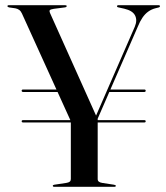

<svg xmlns="http://www.w3.org/2000/svg" viewBox="-20 -720 639 740"><path d="M354.5 -258 257.5 -243 64.5 -668Q60.5 -677 54 -681.8Q47.5 -686.5 39 -688L14.5 -691.5Q11.5 -692.5 10 -693.8Q8.5 -695 8.5 -696Q8.5 -698 10 -699Q11.5 -700 14.5 -700H230.5Q234 -700 235.5 -699.2Q237 -698.5 237 -696.5Q237 -692.5 230 -691.5L187.5 -686Q174.5 -684 172 -680.8Q169.5 -677.5 172.5 -670.5L352.5 -269.5L345.5 -263.5L499.5 -617Q510 -642 500.5 -660.5Q491 -679 459 -686.5L436.5 -691.5Q433.5 -692 432.2 -693.2Q431 -694.5 431 -696Q431 -698 432.5 -699Q434 -700 436.5 -700H590.5Q594 -700 595.2 -699Q596.5 -698 596.5 -696Q596.5 -694.5 595 -693Q593.5 -691.5 590.5 -691L580.5 -688.5Q564 -684.5 551.2 -675.2Q538.5 -666 528.8 -651.5Q519 -637 511 -617ZM253 -260 356.5 -265V-30Q356.5 -23.5 360.8 -20Q365 -16.5 374 -15L419.5 -8Q426.5 -6.5 426.5 -4Q426.5 -2 425 -1Q423.5 0 420.5 0H189Q186 0 184.8 -1.2Q183.5 -2.5 183.5 -4Q183.5 -7 189 -8L235.5 -15Q245 -16.5 249 -20Q253 -23.5 253 -30ZM63.5 -252.5Q63.5 -255 65 -256Q66.5 -257 69.5 -257H536Q538.5 -257 540 -256Q541.5 -255 541.5 -252.5Q541.5 -248 536 -248H69.5Q63.5 -248 63.5 -252.5ZM394.5 -365.5 399 -375H536Q538.5 -375 540 -374Q541.5 -373 541.5 -370.5Q541.5 -365.5 536 -365.5ZM63.5 -370.5Q63.5 -373 65 -374Q66.5 -375 69.5 -375H290.5L295.5 -365.5H69.5Q63.5 -365.5 63.5 -370.5Z"/></svg>

Font: Fraunces 96pt
Style: Regular
Weight: 400
Version: Version 1.000;[b76b70a41]